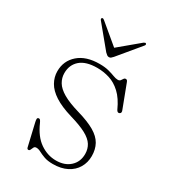

<svg xmlns="http://www.w3.org/2000/svg" viewBox="-164 -736 749 835"><g transform="rotate(30 211.0 -318.0)"><path d="M236.5 -9.5Q280 -9.5 306.5 -33.8Q333 -58 333 -97.5Q333 -122.5 320.8 -142.2Q308.5 -162 278.8 -178Q249 -194 197 -209Q143.5 -225 110.5 -246.2Q77.5 -267.5 62.8 -293.8Q48 -320 48 -349.5Q48 -401.5 86.2 -435Q124.5 -468.5 192 -468.5Q219 -468.5 238 -463.5Q257 -458.5 270.5 -453.2Q284 -448 294 -448Q302.5 -448 306.5 -453.2Q310.5 -458.5 313.8 -463.8Q317 -469 323 -469Q326.5 -469 329 -467Q331.5 -465 333.5 -459.5L377.5 -343.5Q380 -338.5 379.2 -333.5Q378.5 -328.5 373 -326Q368 -324 364.2 -326.5Q360.5 -329 358 -334Q337 -380.5 310.2 -405.2Q283.5 -430 253.5 -439.2Q223.5 -448.5 192 -448.5Q135.5 -448.5 107 -423.8Q78.5 -399 78.5 -357.5Q78.5 -333.5 90.8 -312.8Q103 -292 133.2 -274.2Q163.5 -256.5 217 -241Q270.5 -225.5 302.5 -206.8Q334.5 -188 348.5 -162.8Q362.5 -137.5 362.5 -104Q362.5 -71.5 347.2 -45.5Q332 -19.5 302.8 -4.5Q273.5 10.5 232.5 10.5Q206 10.5 188.2 4Q170.5 -2.5 158.5 -9Q146.5 -15.5 136 -15.5Q127.5 -15.5 124 -9Q120.5 -2.5 118 4Q115.5 10.5 109.5 10.5Q107 10.5 105 8.8Q103 7 102 3.5L76.5 -105.5Q73.5 -118 73.8 -123.8Q74 -129.5 79 -131Q84 -132.5 87.5 -129Q91 -125.5 95 -116.5Q119.5 -60.5 156.8 -35Q194 -9.5 236.5 -9.5ZM212 -560 112 -643.5Q108.5 -646 106 -647Q103.5 -648 100.5 -646Q98.5 -644.5 98.5 -641.5Q98.5 -638.5 101.5 -635L191.5 -526Q197 -520.5 201.5 -517.2Q206 -514 211.5 -514Q217 -514 221 -517.2Q225 -520.5 230 -526L320.5 -635Q323.5 -638.5 323.5 -641.5Q323.5 -644.5 321.5 -646Q319.5 -648 316.5 -647Q313.5 -646 310 -643.5L210 -560Z"/></g></svg>

Font: Fraunces Thin
Style: Regular
Weight: 250
Version: Version 1.000;[b76b70a41]